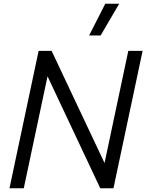

<svg xmlns="http://www.w3.org/2000/svg" viewBox="-20 -1014 788 1034"><path d="M522 -823H460L547 -994H622ZM31 0 188 -740H258L543 -136L671 -740H748L591 0H520L236 -603L108 0Z"/></svg>

Font: Be Vietnam Pro Light
Style: Italic
Weight: 300
Italic angle: -12°
Designer: Lam Bao, Tony Le, Vietanh Nguyen
Foundry: Yellow Type Foundry
Version: Version 1.002; ttfautohint (v1.8.3)